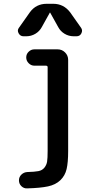

<svg xmlns="http://www.w3.org/2000/svg" viewBox="-20 -785 540 1033"><path d="M106.4 -589.8Q88.9 -589.8 80.1 -606Q71.3 -622.1 82 -635.7L140.6 -718.8Q173.8 -764.6 231.4 -764.6H266.6Q322.3 -764.6 357.4 -718.8L416 -635.7Q425.8 -622.1 418 -606Q410.2 -589.8 391.6 -589.8H377Q349.6 -589.8 327.1 -603.5Q304.7 -617.2 293 -639.6L250 -716.8Q250 -717.8 249 -717.8Q248 -717.8 248 -716.8L205.1 -639.6Q192.4 -616.2 169.9 -603Q147.5 -589.8 121.1 -589.8ZM127 140.6Q166 139.6 186.5 135.7Q207 131.8 218.8 117.2Q230.5 102.5 233.4 84.5Q236.3 66.4 236.3 27.3V-423.8Q236.3 -431.6 226.6 -431.6H165Q147.5 -431.6 134.3 -444.8Q121.1 -458 121.1 -476.1Q121.1 -494.1 134.3 -506.8Q147.5 -519.5 165 -519.5H290Q313.5 -519.5 330.1 -502.9Q346.7 -486.3 346.7 -462.9V27.3Q346.7 88.9 338.4 124.5Q330.1 160.2 304.7 184.6Q279.3 209 238.3 217.8Q197.3 226.6 126 228.5Q108.4 229.5 95.2 216.8Q82 204.1 82 185.5Q82 167 95.2 154.3Q108.4 141.6 127 140.6Z"/></svg>

Font: Rounded Mgen+ 2m medium
Style: Regular
Weight: 500
Designer: [Source Han Sans]
Ryoko NISHIZUKA  (kana & ideographs); Paul D. Hunt (Latin, Greek & Cyrillic); Wenlong ZHANG  (bopomofo
Version: Version 1.059.20150602